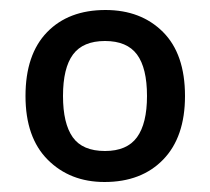

<svg xmlns="http://www.w3.org/2000/svg" viewBox="-20 -742 420 384"><path d="M350 -550Q350 -468 306.5 -423Q263 -378 189 -378Q120 -378 75.5 -422.5Q31 -467 31 -550Q31 -633 74 -677.5Q117 -722 191 -722Q262 -722 306 -678Q350 -634 350 -550ZM106 -550Q106 -495 125.5 -467.5Q145 -440 190 -440Q234 -440 254 -467.5Q274 -495 274 -550Q274 -606 254 -633Q234 -660 190 -660Q146 -660 126 -633Q106 -606 106 -550Z"/></svg>

Font: Noto Sans Thaana Medium
Style: Regular
Weight: 500
Designer: David Williams
Foundry: Google Inc.
Version: Version 3.001; ttfautohint (v1.8.4.7-5d5b)